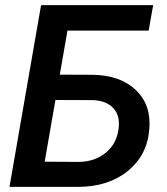

<svg xmlns="http://www.w3.org/2000/svg" viewBox="-20 -731 655 751"><path d="M561.5 -611.3H243.7L137.7 0H17.6L140.6 -710.9H579.1ZM213.9 -439 337.9 -438.5Q448.7 -438 510.5 -379.6Q572.3 -321.3 564 -225.6Q556.2 -124 479.7 -62Q403.3 0 284.2 0H17.1L140.6 -710.9H261.2ZM196.8 -339.8 154.8 -98.6 288.6 -97.7Q351.6 -98.6 394 -133.8Q436.5 -168.9 443.8 -227.1Q450.7 -278.3 423.3 -307.9Q396 -337.4 343.8 -339.4Z"/></svg>

Font: Roboto Medium
Style: Italic
Weight: 500
Italic angle: -12°
Designer: Google
Version: Version 2.134; 2016